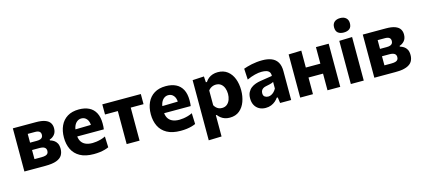

<svg xmlns="http://www.w3.org/2000/svg" viewBox="-68 -1345 4728 2144"><g transform="rotate(-15 2296.0 -272.5)"><path d="M57.7 0Q57.7 -53.7 57.7 -104.1Q57.7 -154.5 57.7 -216.8V-266.8Q57.7 -316.3 57.7 -355.3Q57.7 -394.3 57.7 -428.8Q57.7 -463.3 57.7 -498.9Q111.1 -498.9 182.9 -498.9Q254.6 -498.9 323.7 -498.9Q391.1 -498.9 430.3 -484Q469.4 -469.2 486.1 -443Q502.8 -416.7 502.8 -382Q502.8 -335.5 479.1 -307.9Q455.5 -280.4 422.5 -271V-261.8Q445.9 -255.4 466.7 -242Q487.5 -228.6 500.8 -204.4Q514.1 -180.2 514.1 -140.5Q514.1 -98.3 495 -66.7Q475.8 -35 429.2 -17.5Q382.6 0 299.4 0Q225.5 0 164.5 0Q103.6 0 57.7 0ZM202.2 -104.4H282Q311.8 -104.4 330.1 -109.8Q348.4 -115.2 356.8 -126.9Q365.2 -138.6 365.2 -156.9Q365.2 -183.3 346.3 -196.4Q327.4 -209.5 287.7 -209.5H160.6V-294.7H279.4Q305.5 -294.7 321.5 -300.7Q337.5 -306.7 344.9 -318.3Q352.4 -329.9 352.4 -346.6Q352.4 -371.8 336.1 -383.9Q319.7 -395.9 287.4 -395.9H202.2Q202.2 -363.2 202.2 -332.8Q202.2 -302.4 202.2 -266.8V-216.8Q202.2 -185.9 202.2 -159.4Q202.2 -132.8 202.2 -104.4Z M858.6 13.2Q762 13.2 700.8 -20.8Q639.7 -54.8 610.7 -114.3Q581.8 -173.9 581.8 -251Q581.8 -327.8 609 -386.8Q636.1 -445.8 689.9 -479.1Q743.7 -512.4 823.5 -512.4Q891.6 -512.4 940.1 -488.2Q988.6 -464.1 1014.5 -415.1Q1040.4 -366.1 1040.4 -291.5Q1040.4 -271.4 1039.5 -255.8Q1038.6 -240.3 1036.1 -225L907.8 -273.4Q908.8 -280.1 909.3 -287.1Q909.8 -294.2 909.8 -300.2Q909.8 -350.3 886.1 -379Q862.4 -407.8 824.8 -407.8Q796.6 -407.8 774.7 -391.2Q752.7 -374.7 740.2 -344.5Q727.6 -314.3 727.6 -273V-248.7Q727.6 -204.8 743.3 -173.8Q759.1 -142.9 792.1 -126.4Q825.1 -109.9 876.4 -109.9Q896.3 -109.9 922.5 -113.6Q948.8 -117.4 976.1 -125.1Q1003.5 -132.9 1027.1 -145L1032 -18.9Q1012.7 -10 986.8 -2.6Q960.8 4.7 928.5 9Q896.2 13.2 858.6 13.2ZM639.6 -225V-304.9L949 -311.4L1036.1 -286.8V-225Z M1240 0Q1240 -53.7 1240 -103.8Q1240 -154 1240 -216V-266Q1240 -311.2 1240 -346.1Q1240 -380.9 1240 -411.7Q1240 -442.5 1240 -475.3L1287 -381.8H1264.7Q1223.3 -381.8 1179.2 -381.8Q1135.1 -381.8 1091.9 -381.8V-499H1537.3V-381.8Q1494.4 -381.8 1450.3 -381.8Q1406.3 -381.8 1364.6 -381.8H1342.3L1389.2 -475.3Q1389.2 -442.5 1389.2 -411.7Q1389.2 -380.9 1389.2 -346.1Q1389.2 -311.2 1389.2 -266V-216Q1389.2 -154 1389.2 -103.8Q1389.2 -53.7 1389.2 0Z M1863.1 13.2Q1766.5 13.2 1705.3 -20.8Q1644.2 -54.8 1615.2 -114.3Q1586.3 -173.9 1586.3 -251Q1586.3 -327.8 1613.5 -386.8Q1640.6 -445.8 1694.4 -479.1Q1748.2 -512.4 1828 -512.4Q1896.1 -512.4 1944.6 -488.2Q1993.1 -464.1 2019 -415.1Q2044.9 -366.1 2044.9 -291.5Q2044.9 -271.4 2044 -255.8Q2043.1 -240.3 2040.6 -225L1912.3 -273.4Q1913.3 -280.1 1913.8 -287.1Q1914.3 -294.2 1914.3 -300.2Q1914.3 -350.3 1890.6 -379Q1866.9 -407.8 1829.3 -407.8Q1801.1 -407.8 1779.2 -391.2Q1757.2 -374.7 1744.7 -344.5Q1732.1 -314.3 1732.1 -273V-248.7Q1732.1 -204.8 1747.8 -173.8Q1763.6 -142.9 1796.6 -126.4Q1829.6 -109.9 1880.9 -109.9Q1900.8 -109.9 1927 -113.6Q1953.3 -117.4 1980.6 -125.1Q2008 -132.9 2031.6 -145L2036.5 -18.9Q2017.2 -10 1991.3 -2.6Q1965.3 4.7 1933 9Q1900.7 13.2 1863.1 13.2ZM1644.1 -225V-304.9L1953.5 -311.4L2040.6 -286.8V-225Z M2136.2 196.5Q2136.2 142.8 2136.2 90.4Q2136.2 38 2136.2 -24V-266Q2136.2 -323.3 2136.2 -381.3Q2136.2 -439.4 2136.2 -499L2268.7 -506.3L2273.1 -438.1H2285.3Q2300.1 -461.4 2321.3 -478.2Q2342.6 -495 2369.6 -503.8Q2396.6 -512.7 2429.2 -512.7Q2495.2 -512.7 2540.3 -478Q2585.3 -443.3 2608.2 -383.8Q2631 -324.4 2631 -250.2Q2631 -180.7 2609.4 -120.6Q2587.7 -60.4 2543.3 -23.6Q2498.9 13.3 2430.5 13.3Q2400.3 13.3 2375.5 5.3Q2350.7 -2.8 2330.7 -18Q2310.7 -33.1 2294.6 -54.1H2285.5V-16Q2285.5 39.9 2285.5 89.1Q2285.5 138.3 2285.5 192ZM2374 -113.7Q2409.7 -113.7 2432.9 -133.1Q2456.1 -152.5 2467.2 -183.4Q2478.3 -214.2 2478.3 -249Q2478.3 -285.7 2466.7 -316.3Q2455.1 -346.9 2431.9 -365.4Q2408.6 -383.8 2373.3 -383.8Q2355.9 -383.8 2339.6 -378.6Q2323.3 -373.3 2309.4 -363.4Q2295.5 -353.6 2285.5 -339.3V-169.3Q2294.6 -152.6 2307.3 -140.1Q2320 -127.7 2336.6 -120.7Q2353.3 -113.7 2374 -113.7Z M2846.1 11.9Q2803.2 11.9 2771 -6Q2738.9 -24 2721 -56.8Q2703.2 -89.7 2703.2 -134.4Q2703.2 -176.8 2718 -205.5Q2732.9 -234.3 2756.7 -252.3Q2780.5 -270.3 2808.8 -280Q2837 -289.6 2863.9 -293.8L3003 -315.7Q3004.2 -344.5 2992.2 -360.7Q2980.2 -377 2957.3 -383.5Q2934.4 -390 2903.2 -390Q2886.2 -390 2866.2 -387.4Q2846.2 -384.7 2824.3 -379.1Q2802.4 -373.5 2779.3 -365.4Q2756.2 -357.3 2732.4 -345.9L2725.5 -473.4Q2744.1 -480.1 2768 -487Q2791.8 -494 2820 -499.8Q2848.1 -505.6 2879.3 -509Q2910.5 -512.4 2943.7 -512.4Q3006 -512.4 3050.4 -494.3Q3094.7 -476.2 3118.2 -437Q3141.7 -397.8 3141.7 -335.1Q3141.7 -310.5 3141.7 -275Q3141.7 -239.5 3141.7 -211.3V-164.1Q3141.7 -126 3141.7 -85.8Q3141.7 -45.7 3141.7 0H3013.8L3004.4 -66.7H2993.1Q2979.6 -47.3 2959 -29.2Q2938.3 -11.2 2910.1 0.3Q2881.8 11.9 2846.1 11.9ZM2905.3 -103.4Q2923.2 -103.4 2940.5 -111.8Q2957.9 -120.2 2973 -135.3Q2988.1 -150.5 2999.1 -171.3V-247.9Q2993 -243.4 2983.8 -239.7Q2974.6 -235.9 2956.8 -231.6Q2938.9 -227.4 2907.3 -221.1Q2889.3 -217.4 2876.3 -209Q2863.3 -200.6 2856 -187.2Q2848.8 -173.9 2848.8 -155.9Q2848.8 -127.4 2866 -115.4Q2883.3 -103.4 2905.3 -103.4Z M3246.2 0Q3246.2 -53.7 3246.2 -103.8Q3246.2 -154 3246.2 -216V-266Q3246.2 -315.5 3246.2 -354.8Q3246.2 -394 3246.2 -428.7Q3246.2 -463.3 3246.2 -499L3393.6 -503.5Q3393.6 -467.5 3393.6 -432Q3393.6 -396.6 3393.6 -356.6Q3393.6 -316.7 3393.6 -266V-216Q3393.6 -154 3393.6 -103.8Q3393.6 -53.7 3393.6 0ZM3335.3 -192.5V-307.9H3622V-192.5ZM3561.7 0Q3561.7 -53.7 3561.7 -103.8Q3561.7 -154 3561.7 -216V-266Q3561.7 -315.5 3561.7 -354.8Q3561.7 -394 3561.7 -428.7Q3561.7 -463.3 3561.7 -499H3709.1Q3709.1 -463.3 3709.1 -428.7Q3709.1 -394 3709.1 -354.8Q3709.1 -315.5 3709.1 -266V-216Q3709.1 -154 3709.1 -103.8Q3709.1 -53.7 3709.1 0Z M3831.6 0Q3831.6 -53.7 3831.6 -103.8Q3831.6 -154 3831.6 -216V-266Q3831.6 -315.5 3831.6 -354.8Q3831.6 -394 3831.6 -428.7Q3831.6 -463.3 3831.6 -499L3980.9 -503.3Q3980.9 -467.3 3980.9 -431.9Q3980.9 -396.6 3980.9 -356.6Q3980.9 -316.7 3980.9 -266V-216Q3980.9 -154 3980.9 -103.8Q3980.9 -53.7 3980.9 0ZM3905.2 -575.9Q3863.6 -575.9 3838.9 -595.7Q3814.2 -615.6 3814.2 -659.9Q3814.2 -699.8 3838.9 -721.1Q3863.6 -742.4 3906.2 -742.4Q3948.5 -742.4 3972.8 -720.2Q3997.2 -698 3997.2 -659.9Q3997.2 -615.6 3972.7 -595.7Q3948.1 -575.9 3905.2 -575.9Z M4103.2 0Q4103.2 -53.7 4103.2 -104.1Q4103.2 -154.5 4103.2 -216.8V-266.8Q4103.2 -316.3 4103.2 -355.3Q4103.2 -394.3 4103.2 -428.8Q4103.2 -463.3 4103.2 -498.9Q4156.6 -498.9 4228.4 -498.9Q4300.1 -498.9 4369.2 -498.9Q4436.6 -498.9 4475.8 -484Q4514.9 -469.2 4531.6 -443Q4548.3 -416.7 4548.3 -382Q4548.3 -335.5 4524.6 -307.9Q4501 -280.4 4468 -271V-261.8Q4491.4 -255.4 4512.2 -242Q4533 -228.6 4546.3 -204.4Q4559.6 -180.2 4559.6 -140.5Q4559.6 -98.3 4540.5 -66.7Q4521.3 -35 4474.7 -17.5Q4428.1 0 4344.9 0Q4271 0 4210 0Q4149.1 0 4103.2 0ZM4247.7 -104.4H4327.5Q4357.3 -104.4 4375.6 -109.8Q4393.9 -115.2 4402.3 -126.9Q4410.7 -138.6 4410.7 -156.9Q4410.7 -183.3 4391.8 -196.4Q4372.9 -209.5 4333.2 -209.5H4206.1V-294.7H4324.9Q4351 -294.7 4367 -300.7Q4383 -306.7 4390.4 -318.3Q4397.9 -329.9 4397.9 -346.6Q4397.9 -371.8 4381.6 -383.9Q4365.2 -395.9 4332.9 -395.9H4247.7Q4247.7 -363.2 4247.7 -332.8Q4247.7 -302.4 4247.7 -266.8V-216.8Q4247.7 -185.9 4247.7 -159.4Q4247.7 -132.8 4247.7 -104.4Z"/></g></svg>

Font: Commissioner Thin
Style: Regular
Weight: 100
Designer: Kostas Bartsokas
Foundry: Kostas Bartsokas
Version: Version 1.001;gftools[0.9.23]